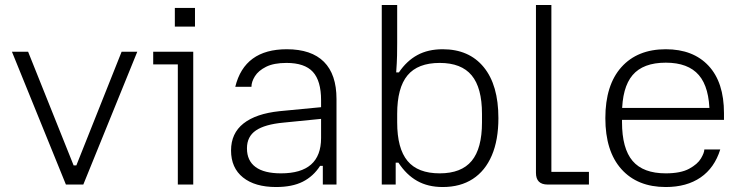

<svg xmlns="http://www.w3.org/2000/svg" viewBox="-20 -742 2987 772"><path d="M245 0 28 -534H93L276 -77H287L469 -534H532L315 0Z M695 0V-483H596V-534H757V0ZM683 -635V-710H764V-635Z M1090 10Q1005 10 957 -28.5Q909 -67 909 -137Q909 -206 959 -245.5Q1009 -285 1104 -295L1271 -311V-264L1120 -249Q1045 -242 1009 -217.5Q973 -193 973 -146V-145Q973 -96 1007.5 -70.5Q1042 -45 1110 -45Q1271 -45 1271 -187V-277V-289V-339Q1271 -417 1238 -453Q1205 -489 1132 -489Q1081 -489 1050 -473.5Q1019 -458 1005 -435.5Q991 -413 991 -393H926Q963 -544 1133 -544Q1232 -544 1282.5 -493.5Q1333 -443 1333 -344V0H1278V-75H1267Q1240 -33 1197.5 -11.5Q1155 10 1090 10Z M1760 10Q1701 10 1657.5 -14.5Q1614 -39 1582 -88H1571V0H1515V-722H1577V-569Q1577 -546 1576.5 -519Q1576 -492 1573 -451H1584Q1615 -497 1658 -520.5Q1701 -544 1760 -544Q1866 -544 1925 -472Q1984 -400 1984 -267Q1984 -179 1957.5 -117Q1931 -55 1881 -22.5Q1831 10 1760 10ZM1748 -45Q1835 -45 1876.5 -95Q1918 -145 1918 -250V-284Q1918 -389 1876.5 -439Q1835 -489 1748 -489Q1660 -489 1618.5 -439Q1577 -389 1577 -284V-250Q1577 -145 1618.5 -95Q1660 -45 1748 -45Z M2182 0Q2135 0 2135 -47V-722H2197V-51H2348V0Z M2657 10Q2543 10 2478.5 -62Q2414 -134 2414 -267Q2414 -400 2478.5 -472Q2543 -544 2657 -544Q2767 -544 2829 -477.5Q2891 -411 2891 -287V-260H2458V-308H2861L2833 -271V-284Q2833 -390 2790 -440Q2747 -490 2657 -490Q2566 -490 2523.5 -440Q2481 -390 2481 -284V-251Q2481 -145 2523.5 -95Q2566 -45 2657 -45Q2717 -45 2751 -63.5Q2785 -82 2798.5 -105Q2812 -128 2812 -141H2876Q2853 -67 2797 -28.5Q2741 10 2657 10Z"/></svg>

Font: Mozilla Text ExtraLight
Style: Regular
Weight: 200
Designer: Studio DRAMA
Foundry: Studio DRAMA
Version: Version 1.000